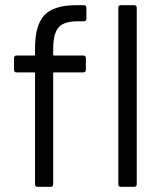

<svg xmlns="http://www.w3.org/2000/svg" viewBox="-20 -720 626 740"><path d="M115 -10V-437Q115 -441 111 -441H44Q34 -441 34 -451V-496Q34 -506 44 -506H111Q115 -506 115 -510V-534Q115 -623 151 -661.5Q187 -700 274 -700H303Q313 -700 313 -690V-648Q313 -638 303 -638H280Q226 -638 205.5 -614Q185 -590 185 -530V-510Q185 -506 189 -506H301Q311 -506 311 -496V-451Q311 -441 301 -441H189Q185 -441 185 -437V-10Q185 0 175 0H125Q115 0 115 -10ZM436 -10V-690Q436 -700 446 -700H497Q507 -700 507 -690V-10Q507 0 497 0H446Q436 0 436 -10Z"/></svg>

Font: Barlow GEO
Style: Regular
Weight: 400
Designer: Jeremy Tribby
Foundry: Tribby Type
Version: Version 1.408